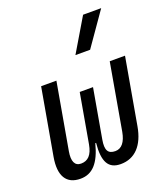

<svg xmlns="http://www.w3.org/2000/svg" viewBox="-146 -897 877 1008"><g transform="rotate(-20 293.0 -392.5)"><path d="M355 9.8C434.6 9.8 486.8 -45.9 504.4 -146.5L569.8 -517.6H484.4L419.4 -146.5C409.7 -93.3 386.7 -64 351.6 -64C311 -64 296.9 -86.9 307.1 -144.5L355.5 -419.9H281.2L232.9 -145C222.7 -87.4 197.8 -64 159.7 -64C125 -64 111.8 -93.3 121.1 -146.5L186.5 -517.6H101.1L35.6 -146.5C18.1 -45.9 50.8 9.8 130.4 9.8C197.3 9.8 239.7 -36.6 266.1 -139.2H270.5C260.3 -36.6 286.1 9.8 355 9.8ZM326.2 -609.4H408.2L537.6 -794.9H436.5Z"/></g></svg>

Font: Cascadia Code PL SemiLight
Style: Italic
Weight: 350
Italic angle: -10°
Monospace: yes
Designer: Aaron Bell
Foundry: Saja Typeworks
Version: Version 2404.023